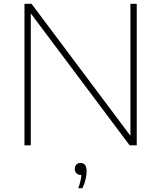

<svg xmlns="http://www.w3.org/2000/svg" viewBox="-20 -760 843 1004"><path d="M108 0V-740H145L662 -50V-740H695V0H658L141 -690V0ZM389 224Q397 203 400.8 186.2Q404.5 169.5 405.5 155H402Q388.5 155 379.8 146Q371 137 371 123Q371 109.5 379.2 100.8Q387.5 92 400 92Q433 92 433 135Q433 153 427.8 176.8Q422.5 200.5 411 224Z"/></svg>

Font: Encode Sans Expanded Expanded Thin
Style: Regular
Weight: 100
Width: 7
Designer: Multiple Designers
Foundry: Impallari Type
Version: Version 3.000; ttfautohint (v1.8.3) -l 8 -r 50 -G 200 -x 14 